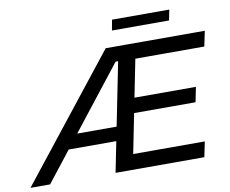

<svg xmlns="http://www.w3.org/2000/svg" viewBox="-144 -966 1296 1080"><g transform="rotate(-10 504.5 -426.0)"><path d="M-55 0 498 -700H604L589 -616H501L572 -657L57 0ZM162 -175 183 -255H515L500 -175ZM431 0 571 -700H1064L1046 -613H652L547 -87H956L938 0ZM582 -313 601 -398H960L943 -313ZM550 -792 561 -852H888L876 -792Z"/></g></svg>

Font: Montserrat Thin Medium
Style: Italic
Weight: 500
Italic angle: -11.3°
Version: Version 9.000